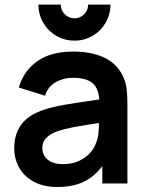

<svg xmlns="http://www.w3.org/2000/svg" viewBox="-20 -772 616 808"><path d="M293.3 -601Q251.9 -601 217.1 -621.2Q182.3 -641.5 162.1 -676.3Q141.8 -711.1 141.8 -752.5H235.8Q235.8 -736.7 243.6 -723.6Q251.3 -710.5 264.4 -702.8Q277.5 -695 293.3 -695Q309.2 -695 322.3 -702.8Q335.4 -710.5 343.1 -723.6Q350.8 -736.7 350.8 -752.5H444.8Q444.8 -711.1 424.6 -676.3Q404.3 -641.5 369.5 -621.2Q334.8 -601 293.3 -601ZM221.2 15Q164.4 15 123.4 -6.7Q82.4 -28.4 61.2 -65.6Q40 -102.8 40 -148Q40 -208.2 69.8 -248.1Q99.5 -288.1 162.8 -309.5Q199.7 -321.9 249.8 -330.7Q299.9 -339.4 392.2 -352.7Q404.6 -354.6 417.2 -356.2Q429.8 -357.9 441.7 -359.8L398.3 -335.7Q398.6 -373.6 387.6 -397.6Q376.7 -421.6 352.2 -433.1Q327.7 -444.7 287.3 -444.7Q247.2 -444.7 214.5 -426.3Q181.8 -407.9 169.5 -369.2L59.3 -403.7Q79.8 -474.4 137.4 -514.7Q195 -555 287.7 -555Q362.9 -555 416.5 -530.6Q470.1 -506.2 495.7 -454.5Q508.8 -428.8 512.5 -401Q516.2 -373.2 516.2 -331.3V0H410.5V-117.2L428 -97.8Q403.1 -58.6 373.7 -33.7Q344.3 -8.8 306.9 3.1Q269.5 15 221.2 15ZM245 -81.2Q283.4 -81.2 312.6 -94.9Q341.8 -108.6 359.5 -129Q377.2 -149.4 384.3 -170.7Q391.9 -188.3 394.3 -211.4Q396.7 -234.4 396.7 -261.5V-271.7L433.7 -260.5L390 -253.4Q322.3 -243.1 286 -236.1Q249.7 -229.1 223.5 -220.5Q191.2 -208.6 174.7 -191.8Q158.2 -174.9 158.2 -149.5Q158.2 -129.3 168.2 -113.9Q178.2 -98.5 197.6 -89.8Q217.1 -81.2 245 -81.2Z"/></svg>

Font: Manrope
Style: Regular
Weight: 400
Designer: Mikhail Sharanda
Foundry: Mikhail Sharanda
Version: Version 4.503